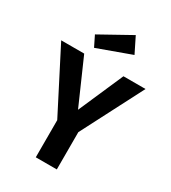

<svg xmlns="http://www.w3.org/2000/svg" viewBox="-244 -1139 1118 1258"><g transform="rotate(30 315.0 -510.5)"><path d="M402 -1021 168 -891 207 -812 460 -904ZM634 -747H467L319 -408L170 -747H-4L235 -281V0H394V-282Z"/></g></svg>

Font: Glow Sans SC Normal
Style: Bold
Weight: 700
Designer: Ryoko NISHIZUKA (kana, bopomofo & ideographs); Paul D. Hunt (Latin, Greek & Cyrillic); Sandoll Communications, Soo-young
Version: Version 0.93